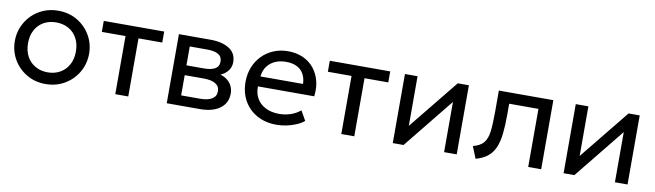

<svg xmlns="http://www.w3.org/2000/svg" viewBox="-34 -915 4572 1341"><g transform="rotate(10 2252.0 -245.0)"><path d="M299 15Q223 15 163.5 -20.5Q104 -56 70 -115Q36 -174 36 -245Q36 -297.5 55.5 -344.5Q75 -391.5 110.5 -427.8Q146 -464 194 -484.5Q242 -505 299 -505Q375.5 -505 435 -469.5Q494.5 -434 528.5 -375Q562.5 -316 562.5 -245Q562.5 -192.5 543 -145.5Q523.5 -98.5 488 -62.5Q452.5 -26.5 404.5 -5.8Q356.5 15 299 15ZM299 -68Q348.5 -68 386.8 -89.8Q425 -111.5 447 -151.2Q469 -191 469 -245Q469 -299.5 447.2 -339.2Q425.5 -379 387 -400.5Q348.5 -422 299 -422Q249.5 -422 211.2 -400.5Q173 -379 151.2 -339.2Q129.5 -299.5 129.5 -245Q129.5 -191 151.2 -151.2Q173 -111.5 211.5 -89.8Q250 -68 299 -68Z M791.5 0V-412H623.5V-490H1052V-412H883.5V0Z M1156.5 0V-490H1381.5Q1463.5 -490 1513.8 -458Q1564 -426 1564 -363Q1564 -335 1551 -312.5Q1538 -290 1514 -274.2Q1490 -258.5 1457.5 -251L1456 -271Q1518.5 -261 1551.8 -227.2Q1585 -193.5 1585 -143Q1585 -98.5 1561.8 -66.5Q1538.5 -34.5 1495.5 -17.2Q1452.5 0 1393 0ZM1246 -71.5H1380.5Q1434.5 -71.5 1464.2 -89.5Q1494 -107.5 1494 -143.5Q1494 -179.5 1464.5 -197.2Q1435 -215 1380.5 -215H1232V-284.5H1369Q1420 -284.5 1448 -300Q1476 -315.5 1476 -351.5Q1476 -387 1448.2 -402.8Q1420.5 -418.5 1369 -418.5H1246Z M1936.5 15Q1858.5 15 1799 -17.5Q1739.5 -50 1706 -108.2Q1672.5 -166.5 1672.5 -244Q1672.5 -300 1691.8 -348Q1711 -396 1745.8 -431Q1780.5 -466 1827.2 -485.5Q1874 -505 1929 -505Q1988.5 -505 2035.2 -484Q2082 -463 2112.8 -425.2Q2143.5 -387.5 2157 -336.8Q2170.5 -286 2162.5 -226.5H1763.5Q1762 -177.5 1783.5 -140.8Q1805 -104 1845.8 -83.5Q1886.5 -63 1942.5 -63Q1983.5 -63 2022.5 -76Q2061.5 -89 2091.5 -114.5L2130.5 -46Q2106.5 -26.5 2073.8 -12.8Q2041 1 2005.5 8Q1970 15 1936.5 15ZM1768.5 -298H2070.5Q2068.5 -360 2032 -394.8Q1995.5 -429.5 1927.5 -429.5Q1861.5 -429.5 1818.5 -394.8Q1775.5 -360 1768.5 -298Z M2394.5 0V-412H2226.5V-490H2655V-412H2486.5V0Z M2759.5 0V-490H2849V-138L3134 -490H3213V0H3123.5V-356L2836 0Z M3348 7.5 3314 -77Q3365.5 -90 3389 -118.8Q3412.5 -147.5 3419 -200Q3425.5 -252.5 3425.5 -336.5V-490H3812V0H3720V-412H3512.5V-336.5Q3512.5 -256.5 3505.8 -197.8Q3499 -139 3481.2 -98.5Q3463.5 -58 3431.2 -32.2Q3399 -6.5 3348 7.5Z M3971 0V-490H4060.5V-138L4345.5 -490H4424.5V0H4335V-356L4047.5 0Z"/></g></svg>

Font: Geologica Cursive Light
Style: Regular
Weight: 300
Designer: Sindre Bremnes, Frode Helland
Foundry: Monokrom Skriftforlag AS
Version: Version 1.010;gftools[0.9.28]